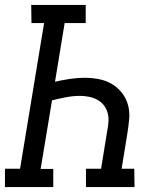

<svg xmlns="http://www.w3.org/2000/svg" viewBox="-30 -755 650 775"><path d="M-10 0V-74H51L148 -662H97L96 -735H316V-662H231L192 -425Q222 -432 252 -436.5Q282 -441 312 -441Q341 -441 369.5 -435.5Q398 -430 421.5 -416Q445 -402 462 -380.5Q479 -359 486.5 -332Q494 -305 491.5 -275.5Q489 -246 484 -216L461 -74H512L513 0H317V-74H378L403 -228Q407 -247 408 -265.5Q409 -284 404 -301Q399 -318 388 -331.5Q377 -345 361.5 -353Q346 -361 328.5 -364.5Q311 -368 293 -368Q265 -368 236.5 -362.5Q208 -357 180 -350L134 -73H185V0Z"/></svg>

Font: Iosevka Etoile
Style: Italic
Weight: 400
Italic angle: -9°
Designer: Belleve Invis
Foundry: Belleve Invis
Version: Version 22.1.2; ttfautohint (v1.8.4)